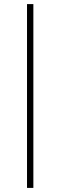

<svg xmlns="http://www.w3.org/2000/svg" viewBox="-20 -780 295 938"><path d="M143 138V-760H112V138Z"/></svg>

Font: IBM Plex Thai Looped ExtraLight
Style: Regular
Weight: 200
Designer: Mike Abbink, Paul van der Laan, Pieter van Rosmalen, Ben Mitchell, Mark Frömberg
Foundry: Bold Monday
Version: Version 1.0